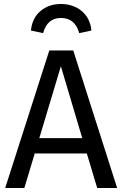

<svg xmlns="http://www.w3.org/2000/svg" viewBox="-20 -942 613 962"><path d="M415 -173H154L102 0H6L227 -689H347L567 0H467ZM392 -250 285 -610 177 -250ZM438 -789 377 -776Q356 -852 285 -852Q217 -852 196 -776L135 -789Q141 -851 182.5 -886.5Q224 -922 285 -922Q347 -922 389.5 -886.5Q432 -851 438 -789Z"/></svg>

Font: Fira GO
Style: Regular
Weight: 400
Designer: Carrois Corporate
Foundry: Carrois Corporate GbR
Version: Version 0.300